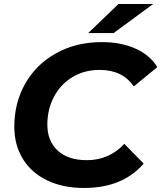

<svg xmlns="http://www.w3.org/2000/svg" viewBox="-20 -921 801 953"><path d="M51 -292Q51 -411 105.5 -506.5Q160 -602 259 -657Q358 -712 486 -712Q580 -712 652 -680Q724 -648 761 -588L644 -492Q588 -574 475 -574Q398 -574 339 -538Q280 -502 247.5 -440Q215 -378 215 -302Q215 -221 266.5 -173.5Q318 -126 411 -126Q522 -126 597 -207L693 -109Q589 12 397 12Q292 12 213.5 -26Q135 -64 93 -133Q51 -202 51 -292ZM568 -901H740L544 -757H418Z"/></svg>

Font: Montserrat Alternates
Style: Bold Italic
Weight: 700
Italic angle: -11.3°
Designer: Julieta Ulanovsky
Foundry: Julieta Ulanovsky
Version: Version 7.200